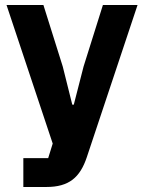

<svg xmlns="http://www.w3.org/2000/svg" viewBox="-20 -545 574 765"><path d="M313 -280 274 -128H268L230 -280L153 -525H6L190 27L172 85H73V200H165C255 200 299 162 326 81L528 -525H390Z"/></svg>

Font: LVC Sans
Style: Bold
Weight: 700
Designer: Mike Abbink, Paul van der Laan, Pieter van Rosmalen
Foundry: Bold Monday
Version: Version 3.0